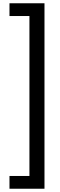

<svg xmlns="http://www.w3.org/2000/svg" viewBox="-20 -886 369 1174"><path d="M38 190H160V-788H38V-866H252V268H38Z"/></svg>

Font: Noto Sans Telugu UI ExtraCondensed Medium
Style: Regular
Weight: 500
Width: 2
Designer: Jelle Bosma - Monotype Design Team
Foundry: Monotype Imaging Inc.
Version: Version 2.005; ttfautohint (v1.8.4.7-5d5b)